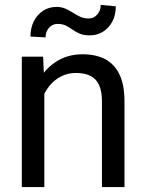

<svg xmlns="http://www.w3.org/2000/svg" viewBox="-20 -758 592 778"><path d="M159.7 0H68.4V-528.3H154.8L159.7 -415.5ZM100.1 -286.1Q101.1 -358.4 127.9 -415.3Q154.8 -472.2 202.9 -505.1Q251 -538.1 314.9 -538.1Q367.2 -538.1 405 -518.8Q442.9 -499.5 463.6 -457.5Q484.4 -415.5 484.4 -346.2V0H393.1V-347.2Q393.1 -388.7 381.1 -414.1Q369.1 -439.5 345.7 -450.9Q322.3 -462.4 288.1 -462.4Q254.4 -462.4 227.1 -448.2Q199.7 -434.1 179.7 -409.2Q159.7 -384.3 148.9 -352.3Q138.2 -320.3 138.2 -284.7ZM164.6 -606.4 103.5 -609.9Q103.5 -645.5 117.4 -672.4Q131.3 -699.2 155 -714.6Q178.7 -730 208.5 -730Q229 -730 245.1 -722.9Q261.2 -715.8 275.4 -706.5Q289.6 -697.3 304.7 -690.2Q319.8 -683.1 339.4 -683.1Q359.9 -683.1 374 -699Q388.2 -714.8 388.2 -738.3L449.2 -732.4Q449.2 -696.8 435.1 -670.4Q420.9 -644 397.2 -629.4Q373.5 -614.7 343.8 -614.7Q318.8 -614.7 302.7 -621.8Q286.6 -628.9 273.9 -637.9Q261.2 -647 247.3 -654.1Q233.4 -661.1 212.9 -661.1Q192.4 -661.1 178.5 -645.3Q164.6 -629.4 164.6 -606.4Z"/></svg>

Font: Heebo
Style: Regular
Weight: 400
Designer: Oded Ezer
Foundry: Ezer Type House
Version: Version 3.100